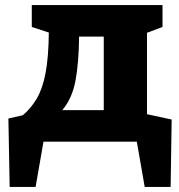

<svg xmlns="http://www.w3.org/2000/svg" viewBox="-20 -557 705 755"><path d="M18 178 13 -91 70 -104Q103 -132 125.5 -171Q148 -210 159.5 -271.5Q171 -333 172 -429L105 -451V-537H619V-451L558 -428V-108L655 -87L651 178H549L518 0H151L120 178ZM225 -124H388V-413H291Q290 -311 277 -240.5Q264 -170 225 -124Z"/></svg>

Font: Bitter ExtraBold
Style: Regular
Weight: 800
Designer: Sol Matas, and Bitter project Authors
Foundry: Sol Matas
Version: Version 2.001